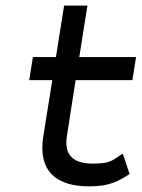

<svg xmlns="http://www.w3.org/2000/svg" viewBox="-20 -652 504 683"><path d="M84 -367H166L133 -160C118 -50 172 11 298 11C370 11 401 -8 438 -31L441 -33L417 -105L411 -102C379 -81 372 -70 311 -70C236 -70 208 -104 218 -168L249 -367H451L464 -449H262L291 -632H208L179 -449H97Z"/></svg>

Font: Charger Sport
Style: SeBdExtObl
Weight: 600
Designer: Jasper
Foundry: Cannot Into Space Fonts
Version: Version 1.1